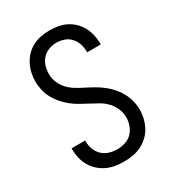

<svg xmlns="http://www.w3.org/2000/svg" viewBox="-182 -845 863 955"><g transform="rotate(-30 250.0 -367.5)"><path d="M249 8Q224 8 199 4Q174 0 151.5 -10.5Q129 -21 110 -38Q91 -55 78.5 -76.5Q66 -98 60 -123Q54 -148 54 -173V-180H132V-175Q132 -152 140 -130Q148 -108 164.5 -92Q181 -76 203.5 -69Q226 -62 249 -62Q272 -62 295 -69Q318 -76 334.5 -93Q351 -110 359 -132.5Q367 -155 367 -178Q367 -204 356.5 -228.5Q346 -253 328.5 -271.5Q311 -290 288.5 -303Q266 -316 243 -328Q220 -340 197.5 -352.5Q175 -365 155 -381Q135 -397 118 -416.5Q101 -436 88.5 -458.5Q76 -481 70 -506.5Q64 -532 64 -558Q64 -582 69.5 -606.5Q75 -631 86.5 -653Q98 -675 115.5 -693Q133 -711 155 -722.5Q177 -734 201.5 -738.5Q226 -743 251 -743Q276 -743 300 -739Q324 -735 346 -724Q368 -713 386 -695.5Q404 -678 415.5 -656.5Q427 -635 432.5 -611Q438 -587 438 -562V-555H360V-560Q360 -582 353 -603.5Q346 -625 331 -641.5Q316 -658 294.5 -665.5Q273 -673 251 -673Q229 -673 207 -665Q185 -657 170 -640.5Q155 -624 148 -602Q141 -580 141 -557Q141 -531 151 -507Q161 -483 179 -464Q197 -445 219 -432Q241 -419 264 -407.5Q287 -396 309.5 -383Q332 -370 352.5 -354Q373 -338 390 -318.5Q407 -299 419 -276.5Q431 -254 437.5 -229Q444 -204 444 -178Q444 -152 438 -127.5Q432 -103 420 -80.5Q408 -58 389 -40.5Q370 -23 347.5 -12Q325 -1 299.5 3.5Q274 8 249 8Z"/></g></svg>

Font: Moesevka
Style: Regular
Weight: 400
Monospace: yes
Designer: Belleve Invis
Foundry: Belleve Invis
Version: Version 32.5.0; ttfautohint (v1.8.4)